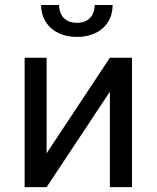

<svg xmlns="http://www.w3.org/2000/svg" viewBox="-20 -764 640 784"><path d="M428.7 -528.3 170.4 -138.2V-528.3H80.6V0H170.4L428.7 -389.6V0H519V-528.3ZM439.9 -743.7H366.7Q366.7 -729 362.3 -715.6Q357.9 -702.1 349.1 -692.4Q340.3 -682.6 326.9 -676.8Q313.5 -670.9 294.4 -670.9Q274.9 -670.9 261.2 -676.8Q247.6 -682.6 238.8 -692.4Q230 -702.1 225.6 -715.6Q221.2 -729 221.2 -743.7H147.9Q147.9 -714.8 158.4 -690.7Q168.9 -666.5 188 -649.4Q207 -632.3 233.9 -622.8Q260.7 -613.3 294.4 -613.3Q327.6 -613.3 354.5 -622.8Q381.3 -632.3 400.4 -649.4Q419.4 -666.5 429.7 -690.7Q439.9 -714.8 439.9 -743.7Z"/></svg>

Font: RobotoMono Nerd Font
Style: Regular
Weight: 400
Monospace: yes
Designer: Google
Version: Version 3.000;Nerd Fonts 3.2.1